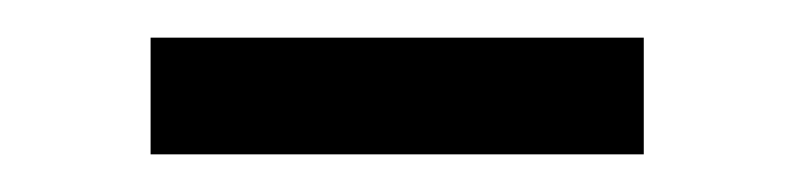

<svg xmlns="http://www.w3.org/2000/svg" viewBox="-20 -322 422 102"><path d="M60 -240H322V-302H60Z"/></svg>

Font: Montserrat Lite
Style: Regular
Weight: 400
Designer: Julieta Ulanovsky
Foundry: Julieta Ulanovsky
Version: Version 7.200;PS 007.200;hotconv 1.0.88;makeotf.lib2.5.64775